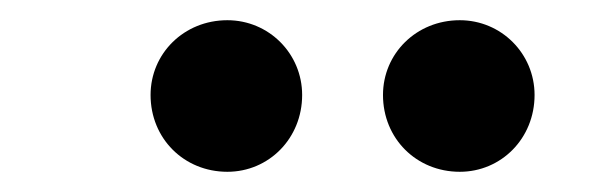

<svg xmlns="http://www.w3.org/2000/svg" viewBox="-20 -810 607 190"><path d="M205 -640C246 -640 279 -673 279 -716C279 -757 246 -790 205 -790C162 -790 129 -757 129 -716C129 -673 162 -640 205 -640ZM359 -716C359 -673 392 -640 435 -640C476 -640 509 -673 509 -716C509 -757 476 -790 435 -790C392 -790 359 -757 359 -716Z"/></svg>

Font: Mluvka ExtraBold
Style: Regular
Weight: 800
Designer: Modified by Jiří Krblich, Original typeface by Gumpita Rahayu
Foundry: Gumpita Rahayu & Jiří Krblich
Version: Version 2.000;Glyphs 3.1.1 (3134)